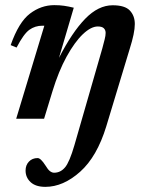

<svg xmlns="http://www.w3.org/2000/svg" viewBox="-20 -462 568 747"><path d="M156.5 265Q119 265 99.2 246.8Q79.5 228.5 79.5 201.5Q79.5 180.5 92.5 166.8Q105.5 153 126.5 153Q138.5 153 157 182Q166.5 198 174.5 204Q182.5 210 190.5 210Q215.5 210 233 189.2Q250.5 168.5 269.5 103L378 -273.5Q383.5 -294 387.2 -308.8Q391 -323.5 391 -334Q391 -345 384 -352Q377 -359 360.5 -359Q334 -359 302.2 -328.8Q270.5 -298.5 239.2 -241.8Q208 -185 184 -106.5L151.5 0H43L152.5 -362H145Q116.5 -362 94.2 -346Q72 -330 44.5 -277L21.5 -286.5Q53 -376 96.5 -409Q140 -442 191 -442Q212 -442 229.2 -439.5Q246.5 -437 267 -432L209.5 -237Q260.5 -336.5 311.5 -389Q362.5 -441.5 418.5 -441.5Q466 -441.5 485.2 -421Q504.5 -400.5 504.5 -368.5Q504.5 -351 499.5 -327Q494.5 -303 485 -273L393.5 29.5Q357.5 147.5 291.8 206.2Q226 265 156.5 265Z"/></svg>

Font: Newsreader Text SemiBold
Style: Italic
Weight: 600
Italic angle: -17°
Designer: Hugues Gentile
Foundry: Production Type
Version: Version 1.001